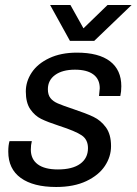

<svg xmlns="http://www.w3.org/2000/svg" viewBox="-20 -732 545 766"><path d="M464 -388Q464 -366 460 -349H375Q378 -376 378 -380Q378 -416 352.5 -435Q327 -454 279 -454Q229 -454 200 -433Q171 -412 171 -376Q171 -354 181 -341Q191 -328 210.5 -319.5Q230 -311 272 -297Q323 -280 352.5 -266Q382 -252 402.5 -224Q423 -196 423 -149Q423 -107 398.5 -70Q374 -33 324.5 -9.5Q275 14 204 14Q113 14 63 -22Q13 -58 13 -127Q13 -153 18 -169H107Q103 -154 103 -135Q103 -97 130.5 -76.5Q158 -56 211 -56Q269 -56 300 -78.5Q331 -101 331 -141Q331 -175 306 -192Q281 -209 216 -230Q170 -245 144.5 -257.5Q119 -270 101 -296Q83 -322 83 -367Q83 -407 106.5 -442.5Q130 -478 176.5 -500Q223 -522 287 -522Q374 -522 419 -487.5Q464 -453 464 -388ZM259 -569 180 -712H261L313 -619L409 -712H505L356 -569Z"/></svg>

Font: CST
Style: Italic
Weight: 400
Italic angle: -14°
Version: Version 1.00